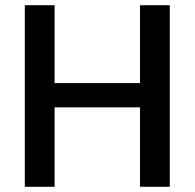

<svg xmlns="http://www.w3.org/2000/svg" viewBox="-20 -715 745 735"><path d="M75 -695H189V-397H516V-695H630V0H516V-304H189V0H75Z"/></svg>

Font: Poppins Medium
Style: Regular
Weight: 500
Designer: Ninad Kale (Devanagari), Jonny Pinhorn (Latin)
Version: Version 5.002